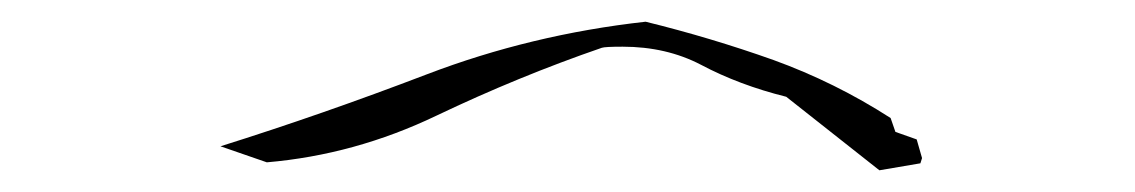

<svg xmlns="http://www.w3.org/2000/svg" viewBox="-20 -535 1040 176"><path d="M531.7 -491.2Q534.7 -492.2 550.8 -492.2Q590.8 -492.2 622.6 -475.6Q657.7 -457 700.7 -446.3L786.1 -378.9L823.7 -385.3L825.2 -390.1L820.3 -407.2L800.8 -414.1L796.4 -426.8Q745.6 -459.5 689 -480Q631.3 -500.5 571.8 -515.1Q466.8 -503.4 371.1 -466.8Q275.4 -430.2 182.1 -400.9L224.6 -386.2Q305.2 -393.1 380.1 -429Q455.1 -464.8 531.7 -491.2Z"/></svg>

Font: Bakudai
Style: ExtraLight
Weight: 200
Version: Version 1.48